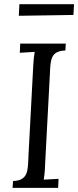

<svg xmlns="http://www.w3.org/2000/svg" viewBox="-20 -912 379 932"><path d="M336.4 -839.4 339.4 -891.6H74.2L71.3 -835.4ZM299.3 -700.2H78.1L76.2 -655.8L148.4 -660.2C145 -640.1 142.1 -615.2 141.1 -587.9L118.2 -155.8C115.2 -85 118.2 -36.1 43.5 -33.2L41 0H262.2L264.2 -43.9L192.4 -40C195.3 -57.1 198.2 -83 199.2 -119.1L222.2 -553.7C225.1 -625 227.1 -664.1 297.4 -667Z"/></svg>

Font: Lora Italic
Style: Regular
Weight: 400
Italic angle: -3°
Designer: Olga Karpushina, Alexei Vanyashin
Foundry: Cyreal
Version: Version 1.011;PS 001.011;hotconv 1.0.70;makeotf.lib2.5.58329